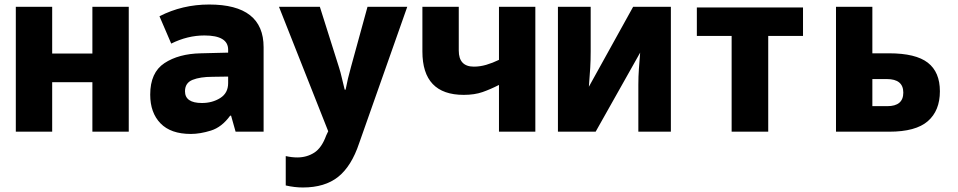

<svg xmlns="http://www.w3.org/2000/svg" viewBox="-20 -583 4240 850"><path d="M50 0V-553H211V-346H389V-553H550V0H389V-219H211V0Z M825 10Q866 10 914 -5Q962 -20 999 -71H1003L1023 0H1147V-374Q1147 -563 906 -563Q787 -563 686 -511L738 -390Q810 -426 885 -426Q990 -426 990 -363V-350L869 -347Q771 -345 708 -303.5Q645 -262 645 -164Q645 -84 690.5 -37Q736 10 825 10ZM874 -127Q799 -127 799 -179Q799 -216 832.5 -229.5Q866 -243 921 -243L990 -244V-215Q990 -171 955 -149Q920 -127 874 -127Z M1321 247Q1418 247 1477 200Q1536 153 1570 51L1783 -553H1607L1534 -287Q1519 -234 1510 -186H1506Q1498 -217 1493 -239.5Q1488 -262 1481 -284L1396 -553H1215L1433 -2L1424 17Q1404 72 1371 93Q1338 114 1296 114Q1272 114 1245 108V238Q1284 247 1321 247Z M2189 0H2350V-553H2189V-318Q2160 -304 2132.5 -296Q2105 -288 2078 -288Q2011 -288 2011 -359V-553H1850V-355Q1850 -163 2033 -163Q2081 -163 2116.5 -175.5Q2152 -188 2189 -207Z M2450 0H2617L2814 -350Q2811 -312 2808.5 -278.5Q2806 -245 2806 -208V0H2950V-553H2783L2587 -199Q2591 -250 2593 -283Q2595 -316 2595 -356V-553H2450Z M3219 0V-424H3065V-550H3535V-424H3381V0Z M3681 0H3917Q4034 0 4087.5 -46.5Q4141 -93 4141 -179Q4141 -264 4087.5 -305.5Q4034 -347 3916 -347H3842V-553H3681ZM3842 -113V-233H3906Q3979 -233 3979 -173Q3979 -113 3908 -113Z"/></svg>

Font: Noto Sans Mono Extra
Style: Regular
Weight: 800
Designer: Monotype Design Team
Foundry: Monotype Imaging Inc.
Version: Version 1.900